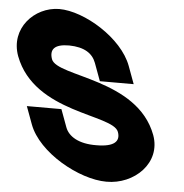

<svg xmlns="http://www.w3.org/2000/svg" viewBox="-200 -661 725 758"><g transform="rotate(5 162.0 -281.5)"><path d="M297.2 -413 323 -343H189L163.2 -413C149.5 -450 116.8 -472 56.1 -473C-3.4 -473 -19.6 -450 -6.8 -413C18.3 -345 336.5 -366 417.2 -150C457 -42 359.3 51 248.9 50C141 50 -23.6 -41 -63.8 -150L-89.6 -220H47.4L73.2 -150C86.1 -115 127.1 -89 197.3 -90C268.7 -90 290.5 -114 277.2 -150C252.1 -218 -58.4 -195 -140.8 -413C-180.3 -520 -93.8 -612 4.4 -613C104.7 -613 257.7 -520 297.2 -413Z"/></g></svg>

Font: Nordica Plus
Style: NordicaClassicRgCondOpObl
Weight: 500
Version: Version 1.01